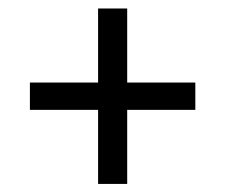

<svg xmlns="http://www.w3.org/2000/svg" viewBox="-20 -542 541 461"><path d="M285.4 -100.4H215.5V-521.6H285.4ZM51.8 -278.2V-343.8H449V-278.2Z"/></svg>

Font: Anek Bangla Medium
Style: Regular
Weight: 500
Designer: Sulekha Rajkumar (Bangla), Yesha Goshar (Latin)
Foundry: Ek Type
Version: Version 1.003